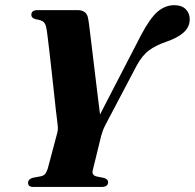

<svg xmlns="http://www.w3.org/2000/svg" viewBox="-20 -740 771 760"><path d="M408 -19.5Q408 0 382 0H112Q91 0 91 -16.5Q91 -30 108.5 -36L140.5 -42Q153.5 -44.5 159.2 -52.2Q165 -60 169 -72.5L206 -211.5Q210 -225.5 208.8 -239.5Q207.5 -253.5 205.5 -268.5Q204 -277.5 201 -305.5Q198 -333.5 193.8 -372Q189.5 -410.5 185 -452.5Q180.5 -494.5 176 -532.5Q171.5 -570.5 168.2 -597.2Q165 -624 163 -631Q160 -646.5 152 -653.5Q144 -660.5 120.5 -664Q104 -669 104 -681Q104 -700 128.5 -700H286.5Q324 -700 329 -666Q331 -656.5 334.8 -625Q338.5 -593.5 344 -549.2Q349.5 -505 355.2 -456.2Q361 -407.5 366.5 -363Q372 -318.5 376 -287L537 -598.5Q573.5 -668 603.8 -693.8Q634 -719.5 670 -719.5Q699 -719.5 715 -703.8Q731 -688 731 -664Q731 -633.5 707.2 -611.8Q683.5 -590 637.5 -574.5Q597 -560.5 570 -540.8Q543 -521 520.5 -479.5L398 -247Q390.5 -232.5 386.8 -222Q383 -211.5 380.5 -202.5L347.5 -67.5Q341.5 -46.5 362.5 -41.5L392.5 -35.5Q408 -29.5 408 -19.5Z"/></svg>

Font: Fraunces 72pt S000
Style: Bold Italic
Weight: 700
Italic angle: -16°
Version: Version 1.000; ttfautohint (v1.8.3)